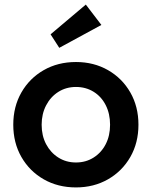

<svg xmlns="http://www.w3.org/2000/svg" viewBox="-20 -809 663 839"><path d="M312 10Q233 10 171 -25.5Q109 -61 73.5 -123Q38 -185 38 -264Q38 -343 73.5 -405Q109 -467 171 -502.5Q233 -538 312 -538Q390 -538 452 -502.5Q514 -467 549.5 -405Q585 -343 585 -264Q585 -185 549.5 -123Q514 -61 452 -25.5Q390 10 312 10ZM312 -99Q355 -99 389 -120.5Q423 -142 442 -179Q461 -216 461 -264Q461 -312 442 -349.5Q423 -387 389 -408Q355 -429 312 -429Q269 -429 235 -407.5Q201 -386 181.5 -348.5Q162 -311 162 -264Q162 -216 181.5 -179Q201 -142 235 -120.5Q269 -99 312 -99ZM239 -600 201 -659 355 -789 423 -700Z"/></svg>

Font: Readex Pro Medium
Style: Regular
Weight: 500
Designer: Bonnie Shaver-Troup, Thomas Jockin
Foundry: Lexend
Version: Version 1.204; ttfautohint (v1.8.4.7-5d5b)